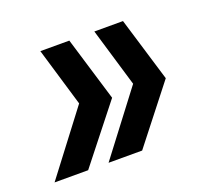

<svg xmlns="http://www.w3.org/2000/svg" viewBox="-75 -525 596 548"><g transform="rotate(-20 223.5 -251.0)"><path d="M346 -434 405 -239 271 -68H169L312 -256L259 -434ZM183 -434 242 -239 107 -68H5L148 -256L95 -434Z"/></g></svg>

Font: Instrument Sans Condensed SemiBold Italic
Style: Regular
Weight: 600
Width: 3
Italic angle: -13°
Designer: Rodrigo Fuenzalida
Foundry: fragTYPE
Version: Version 1.000; ttfautohint (v1.8.4.7-5d5b);gftools[0.9.28]